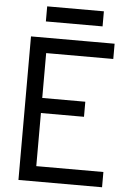

<svg xmlns="http://www.w3.org/2000/svg" viewBox="-63 -1020 726 1066"><g transform="rotate(5 300.0 -487.0)"><path d="M81 0V-800H547V-715H107L173 -782V-401L107 -465H413V-381H107L173 -445V-20L108 -85H547V0ZM156 -890V-974H472V-890Z"/></g></svg>

Font: Victor Mono SemiBold
Style: Regular
Weight: 600
Monospace: yes
Designer: Rune Bjørnerås
Version: Version 1.561;gftools[0.9.30]